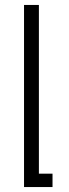

<svg xmlns="http://www.w3.org/2000/svg" viewBox="-20 -755 278 775"><path d="M77 0V-735H137V-54H192V0Z"/></svg>

Font: Iosevka QP Light
Style: Regular
Weight: 300
Designer: Belleve Invis
Foundry: Belleve Invis
Version: Version 20.0.0; ttfautohint (v1.8.4)